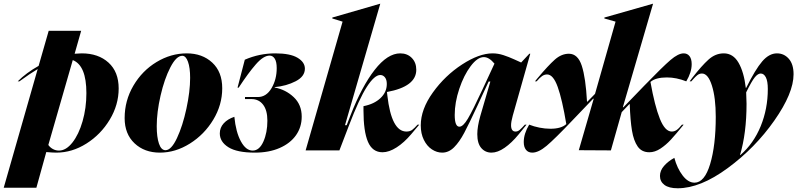

<svg xmlns="http://www.w3.org/2000/svg" viewBox="-90 -806 4273 1029"><path d="M345 -641 310 -518Q336 -520 348 -520Q437 -520 491.5 -470.5Q546 -421 546 -332Q546 -244 498 -164.5Q450 -85 373 -36.5Q296 12 212 12Q193 12 158 9L105 200H-70L112 -436Q73 -413 14 -370H5Q51 -416 117 -453L171 -641ZM226 1Q264 1 298 -42Q332 -85 352.5 -156Q373 -227 373 -307Q373 -455 300 -484L169 -29Q179 -15 194 -7Q209 1 226 1Z M767 12Q684 12 631 -38Q578 -88 578 -173Q578 -267 625 -347Q672 -427 749 -473.5Q826 -520 911 -520Q994 -520 1047.5 -470.5Q1101 -421 1101 -333Q1101 -244 1053 -164.5Q1005 -85 927.5 -36.5Q850 12 767 12ZM797 -1Q828 -1 858.5 -66Q889 -131 909 -223.5Q929 -316 929 -389Q929 -443 917.5 -475Q906 -507 887 -507Q855 -507 823 -445Q791 -383 770.5 -293.5Q750 -204 750 -130Q750 -71 762 -36Q774 -1 797 -1Z M1166 -180Q1174 -98 1201 -48.5Q1228 1 1264 1Q1300 1 1321.5 -47Q1343 -95 1343 -159Q1343 -215 1320 -245Q1297 -275 1258 -275H1223V-286H1292Q1337 -286 1365 -333Q1393 -380 1393 -441Q1393 -475 1382.5 -491.5Q1372 -508 1355 -508Q1322 -508 1281 -461Q1240 -414 1189 -336H1183L1222 -486Q1300 -520 1385 -520Q1465 -520 1504.5 -496.5Q1544 -473 1544 -438Q1544 -396 1494.5 -370.5Q1445 -345 1382 -339V-337Q1441 -326 1484 -285.5Q1527 -245 1527 -181Q1527 -125 1496.5 -81.5Q1466 -38 1409 -13Q1352 12 1276 12Q1180 12 1134 -17Q1088 -46 1088 -91Q1088 -122 1109 -145Q1130 -168 1166 -180Z M1746 -690 1691 -707V-712L1947 -786H1948L1759 -135H1768L1789 -189Q1849 -343 1918 -431.5Q1987 -520 2055 -520Q2093 -520 2117 -495.5Q2141 -471 2141 -432Q2141 -342 1984 -313V-311L1986 -294Q2008 -101 2088 -101Q2107 -101 2119 -110Q2131 -119 2148 -138H2157Q2152 -132 2114 -87Q2076 -42 2035.5 -16Q1995 10 1960 10Q1906 10 1882 -46Q1858 -102 1858 -215V-237Q1915 -248 1949 -280Q1983 -312 1983 -356Q1983 -379 1973 -391.5Q1963 -404 1948 -404Q1917 -404 1876 -340.5Q1835 -277 1780 -133L1729 0H1548Z M2496 -327 2560 -465Q2531 -500 2503 -500Q2469 -500 2432.5 -451.5Q2396 -403 2371.5 -330Q2347 -257 2347 -190Q2347 -127 2372 -127Q2392 -127 2417.5 -170Q2443 -213 2496 -327ZM2550 -520Q2579 -520 2608 -510.5Q2637 -501 2665.5 -488Q2694 -475 2703 -471L2747 -518H2752L2658 -186Q2649 -153 2649 -135Q2649 -101 2673 -101Q2685 -101 2695.5 -110Q2706 -119 2723 -138H2732Q2726 -130 2689 -85Q2652 -40 2614.5 -14Q2577 12 2544 12Q2511 12 2489.5 -12.5Q2468 -37 2468 -87Q2468 -127 2484 -184L2538 -369H2529L2507 -322Q2473 -248 2470 -242Q2424 -143 2398 -94Q2372 -45 2343.5 -16.5Q2315 12 2280 12Q2251 12 2224.5 -5.5Q2198 -23 2181.5 -56.5Q2165 -90 2165 -134Q2165 -220 2230 -310.5Q2295 -401 2386.5 -460.5Q2478 -520 2550 -520Z M3209 -690 3149 -707V-712L3409 -786H3410L3248 -231H3251L3363 -347Q3462 -449 3503.5 -484.5Q3545 -520 3574 -520Q3594 -520 3605.5 -505Q3617 -490 3617 -462Q3617 -419 3588 -370Q3535 -391 3484 -391Q3424 -391 3396 -367Q3419 -238 3446.5 -169.5Q3474 -101 3510 -101Q3524 -101 3536 -109Q3548 -117 3565 -138H3574Q3531 -85 3505 -57Q3479 -29 3449.5 -9.5Q3420 10 3390 10Q3349 10 3327.5 -21Q3306 -52 3297 -106Q3288 -160 3285 -248H3283L3242 -205L3184 0L3012 -1L3092 -277H3089L2978 -161Q2883 -61 2839.5 -24.5Q2796 12 2763 12Q2741 12 2729 -3Q2717 -18 2717 -45Q2717 -89 2746 -138Q2771 -128 2801 -122Q2831 -116 2860 -116Q2918 -116 2945 -141Q2923 -273 2899 -340Q2875 -407 2842 -407Q2828 -407 2815.5 -398.5Q2803 -390 2786 -370H2777L2791 -387Q2848 -455 2883.5 -486.5Q2919 -518 2959 -518Q3007 -518 3028 -453.5Q3049 -389 3056 -261H3058L3099 -303Z M3524 40Q3539 96 3568.5 134.5Q3598 173 3632 173Q3686 173 3716 73Q3746 -27 3746 -180Q3746 -282 3725.5 -347Q3705 -412 3672 -412Q3658 -412 3647 -403Q3636 -394 3627 -383.5Q3618 -373 3615 -370H3606L3621 -390Q3670 -453 3707 -486.5Q3744 -520 3789 -520Q3839 -520 3868 -470Q3897 -420 3907 -335H3909Q3958 -434 3995 -477Q4032 -520 4074 -520Q4112 -520 4137.5 -491Q4163 -462 4163 -408Q4163 -307 4060 -160Q3957 -13 3810 95Q3663 203 3542 203Q3495 203 3471 185Q3447 167 3447 137Q3447 108 3469 83Q3491 58 3524 40ZM3878 25Q3949 -37 3987 -130Q4025 -223 4025 -329Q4025 -371 4014.5 -391.5Q4004 -412 3987 -412Q3972 -412 3955.5 -392Q3939 -372 3909 -311Q3911 -271 3911 -250Q3911 -92 3876 25Z"/></svg>

Font: Nyght Serif Dark Italic
Style: Regular
Weight: 800
Italic angle: -16°
Designer: Maksym Kobuzan
Version: Version 0.400